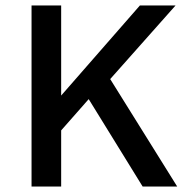

<svg xmlns="http://www.w3.org/2000/svg" viewBox="-20 -680 686 700"><path d="M620 -660 335 -339 324 -342 162 -158 150 -271 490 -660ZM203 -660V0H95V-660ZM361 -425 626 0H500L276 -363Z"/></svg>

Font: Kantumruy Pro Medium
Style: Regular
Weight: 500
Designer: Sovichet Tep
Foundry: Sovichet Tep
Version: Version 1.002